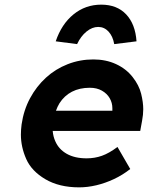

<svg xmlns="http://www.w3.org/2000/svg" viewBox="-20 -797 637 827"><path d="M321 10Q235 10 175.5 -25Q116 -60 93 -112Q70 -164 70 -217Q70 -238 73 -261Q82 -323 109.5 -374Q137 -425 178 -462.5Q219 -500 271.5 -520.5Q324 -541 382 -541Q436 -541 479.5 -521Q523 -501 551 -465.5Q579 -430 588 -393Q597 -356 597 -327Q597 -303 592 -277L584 -233H207Q209 -209 218 -189Q233 -154 267.5 -134.5Q302 -115 353 -115Q388 -115 419 -126Q450 -137 486 -164L541 -69Q508 -43 470.5 -25.5Q433 -8 395 1Q357 10 321 10ZM464 -320V-324Q464 -328 464 -331Q464 -354 452.5 -374Q441 -394 419 -406.5Q397 -419 367 -419Q323 -419 290 -402Q257 -385 236 -352Q227 -337 221 -320ZM312 -607 220 -619Q245 -693 296.5 -735Q348 -777 416 -777Q484 -777 523.5 -735Q563 -693 568 -619L472 -607Q466 -641 447.5 -661Q429 -681 403 -681Q377 -681 352.5 -661Q328 -641 312 -607Z"/></svg>

Font: Lexend SemBd
Style: Italic
Weight: 600
Italic angle: -8.13011°
Designer: Bonnie Shaver-Troup, Thomas Jockin
Foundry: Lexend
Version: Version 1.007